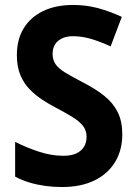

<svg xmlns="http://www.w3.org/2000/svg" viewBox="-20 -744 550 774"><path d="M473 -202Q473 -139 444 -91Q415 -43 360.5 -16.5Q306 10 230 10Q195 10 162.5 5.5Q130 1 99.5 -8Q69 -17 41 -32V-172Q87 -149 137 -132.5Q187 -116 235 -116Q268 -116 288.5 -126Q309 -136 319 -153Q329 -170 329 -192Q329 -218 314.5 -236.5Q300 -255 272.5 -272Q245 -289 205 -310Q178 -324 150.5 -342Q123 -360 99.5 -384Q76 -408 62 -441.5Q48 -475 48 -522Q48 -585 75.5 -630Q103 -675 154 -699.5Q205 -724 275 -724Q327 -724 374 -711.5Q421 -699 471 -676L426 -557Q382 -577 346 -587.5Q310 -598 274 -598Q248 -598 229.5 -589Q211 -580 201.5 -564.5Q192 -549 192 -527Q192 -502 204.5 -484.5Q217 -467 243.5 -451Q270 -435 314 -412Q365 -386 400.5 -357.5Q436 -329 454.5 -292Q473 -255 473 -202Z"/></svg>

Font: Noto Sans Thai SemiCondensed
Style: Bold
Weight: 700
Width: 4
Designer: Monotype Design Team
Foundry: Monotype Imaging Inc.
Version: Version 2.001